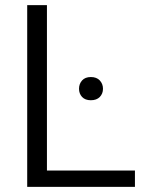

<svg xmlns="http://www.w3.org/2000/svg" viewBox="-20 -731 573 751"><path d="M507.8 -64V0H86.4V-710.9H163.6V-64ZM289.1 -383.8Q289.1 -402.8 301 -416.3Q313 -429.7 335.4 -429.7Q357.9 -429.7 370.4 -416.3Q382.8 -402.8 382.8 -383.8Q382.8 -364.7 370.4 -351.8Q357.9 -338.9 335.4 -338.9Q313 -338.9 301 -351.8Q289.1 -364.7 289.1 -383.8Z"/></svg>

Font: Vazirmatn RD Light
Style: Regular
Weight: 300
Designer: Saber Rastikerdar
Foundry: Saber Rastikerdar
Version: Version 32.102